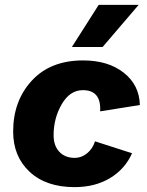

<svg xmlns="http://www.w3.org/2000/svg" viewBox="-20 -758 603 788"><path d="M385 -738H549L401 -565H275ZM286 10Q169 10 101.5 -53Q34 -116 34 -218Q34 -344 110.5 -427Q187 -510 321 -510Q424 -510 488 -459.5Q552 -409 554 -327L391 -301Q396 -388 320 -388Q267 -388 233.5 -330.5Q200 -273 200 -203Q200 -160 223.5 -135Q247 -110 287 -110Q314 -110 337 -128.5Q360 -147 370 -178L522 -129Q493 -64 431.5 -27Q370 10 286 10Z"/></svg>

Font: Elaine Sans
Style: Bold Italic
Weight: 700
Italic angle: -13°
Designer: Wei Huang
Foundry: Wei Huang
Version: Version 2.001;December 24, 2019;FontCreator 12.0.0.2547 64-b